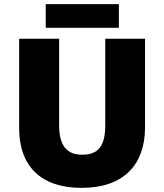

<svg xmlns="http://www.w3.org/2000/svg" viewBox="-20 -902 797 932"><path d="M557 -882H202V-767H557ZM684 -284V-714H491V-296C491 -194 458 -151 379 -151C305 -151 267 -194 267 -295V-714H73V-280C73 -95 179 10 376 10C582 10 684 -104 684 -284Z"/></svg>

Font: Noto Sans Arabic UI Bk
Style: Regular
Weight: 900
Designer: Monotype Design Team, Nadine Chahine and Nizar Qandah
Foundry: Monotype Imaging Inc.
Version: Version 2.010